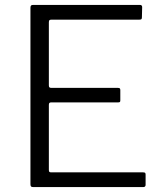

<svg xmlns="http://www.w3.org/2000/svg" viewBox="-20 -762 662 782"><path d="M115 -742H550Q559 -742 559 -733L558 -692Q558 -686 556 -684Q554 -682 548 -682H191Q184 -682 181.5 -680Q179 -678 179 -671V-414Q179 -408 181.5 -406Q184 -404 190 -404H461Q466 -404 468 -402Q470 -400 470 -395V-353Q470 -348 468 -346.5Q466 -345 461 -345H189Q184 -345 181.5 -343Q179 -341 179 -335V-70Q179 -64 181 -62Q183 -60 189 -60H562Q568 -60 570.5 -58.5Q573 -57 573 -51V-9Q573 0 563 0H116Q109 0 106.5 -2.5Q104 -5 104 -12V-730Q104 -737 106.5 -739.5Q109 -742 115 -742Z"/></svg>

Font: Libre Franklin Light
Style: Regular
Weight: 300
Designer: Pablo Impallari, Rodrigo Fuenzalida
Foundry: Impallari Type
Version: Version 1.002; ttfautohint (v1.5)